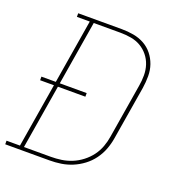

<svg xmlns="http://www.w3.org/2000/svg" viewBox="-151 -844 883 953"><g transform="rotate(20 291.0 -367.5)"><path d="M-18 0V-19H53L109 -358H36V-377H112L168 -716H100V-735H330Q362 -735 393 -729.5Q424 -724 450 -709.5Q476 -695 494.5 -672Q513 -649 523 -620.5Q533 -592 533 -560Q533 -528 528 -496L481 -212Q476 -182 465 -153Q454 -124 435 -98Q416 -72 390 -52.5Q364 -33 335 -21Q306 -9 276 -4.5Q246 0 216 0ZM216 -19Q243 -19 271 -23Q299 -27 326 -38Q353 -49 377 -67.5Q401 -86 418.5 -109.5Q436 -133 446 -160.5Q456 -188 460 -215L507 -500Q512 -528 512 -556.5Q512 -585 503.5 -611Q495 -637 478 -658Q461 -679 438 -692.5Q415 -706 387 -711Q359 -716 330 -716H189L133 -377H275V-358H130L74 -19Z"/></g></svg>

Font: Iosevka Etoile Thin
Style: Italic
Weight: 100
Italic angle: -9°
Designer: Belleve Invis
Foundry: Belleve Invis
Version: Version 22.1.2; ttfautohint (v1.8.4)